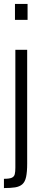

<svg xmlns="http://www.w3.org/2000/svg" viewBox="-24 -763 216 975"><path d="M52 -662V-743H116V-662ZM-4 192V145Q24 145 36 139.5Q48 134 51 121.5Q54 109 54 89V-510H114V68Q114 110 108.5 135.5Q103 161 89 173Q75 185 52.5 188.5Q30 192 -4 192Z"/></svg>

Font: Saira ExtraCondensed
Style: Regular
Weight: 400
Width: 2
Designer: Hector Gatti with collaboration of the Omnibus-Type team
Foundry: Omnibus-Type
Version: Version 1.101